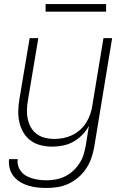

<svg xmlns="http://www.w3.org/2000/svg" viewBox="-20 -719 640 952"><path d="M212 213Q189 213 165.5 210.5Q142 208 120.5 201.5Q99 195 80 183.5Q61 172 47.5 155Q34 138 28 115.5Q22 93 25 70H68Q65 88 70.5 104.5Q76 121 86.5 133.5Q97 146 112 154Q127 162 143.5 166.5Q160 171 177.5 173Q195 175 212 175Q235 175 258 170.5Q281 166 302.5 155.5Q324 145 342 128.5Q360 112 373.5 91.5Q387 71 394 49Q401 27 405 4L421 -95Q408 -71 388 -50.5Q368 -30 344 -16.5Q320 -3 293 2.5Q266 8 240 8Q211 8 183.5 1.5Q156 -5 133.5 -21Q111 -37 97 -60.5Q83 -84 76.5 -111Q70 -138 70.5 -167.5Q71 -197 76 -226L127 -530H170L118 -219Q114 -196 113.5 -172.5Q113 -149 118 -127Q123 -105 134 -86Q145 -67 163 -54Q181 -41 203.5 -35.5Q226 -30 249 -30Q272 -30 294.5 -34.5Q317 -39 338 -49Q359 -59 377 -75Q395 -91 407.5 -111Q420 -131 427.5 -153Q435 -175 438 -197L493 -530H536L447 11Q442 38 433 64.5Q424 91 408 115.5Q392 140 369.5 159.5Q347 179 321 191.5Q295 204 267 208.5Q239 213 212 213ZM506 -661H206V-699H506Z"/></svg>

Font: Iosevka Curly XLtEx
Style: Italic
Weight: 200
Width: 7
Italic angle: -9°
Monospace: yes
Designer: Belleve Invis
Foundry: Belleve Invis
Version: Version 11.1.0; ttfautohint (v1.8.3)